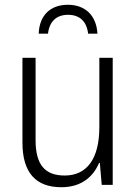

<svg xmlns="http://www.w3.org/2000/svg" viewBox="-20 -774 570 804"><path d="M264 -754C192 -754 145 -711 142 -633H181C187 -685 217 -712 265 -712C313 -712 343 -685 349 -633H388C384 -708 338 -754 264 -754ZM237 10C320 10 370 -33 395 -92H398L406 0H452V-532H396V-242C396 -108 343 -39 251 -39C170 -39 129 -82 129 -187V-532H74V-177C74 -52 129 10 237 10Z"/></svg>

Font: Noto Sans Mono Condensed Light
Style: Regular
Weight: 300
Width: 3
Designer: Monotype Design Team
Foundry: Monotype Imaging Inc.
Version: Version 2.014